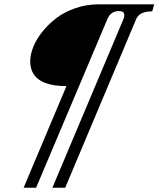

<svg xmlns="http://www.w3.org/2000/svg" viewBox="-20 -734 737 893"><path d="M89.8 139.2 289.1 -333.5Q120.6 -334 120.6 -449.2Q120.6 -479 134 -513.9Q147.5 -548.8 175.3 -584.2Q203.1 -619.6 240.2 -648.4Q277.3 -677.2 329.3 -695.6Q381.3 -713.9 439 -713.9H697.3L688 -681.2Q627.9 -681.2 613.3 -645L283.2 139.2H223.6L554.7 -646.5Q558.1 -653.8 558.1 -663.1Q558.1 -682.6 533.7 -682.6Q495.6 -682.6 480 -646.5L147.9 139.2Z"/></svg>

Font: Elstob
Style: Italic
Weight: 400
Italic angle: -20°
Designer: Peter S. Baker
Version: Version 1.015